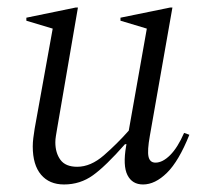

<svg xmlns="http://www.w3.org/2000/svg" viewBox="-20 -480 542 510"><path d="M150 10Q111 10 89 -16Q67 -42 67 -91Q67 -102 68.5 -113.5Q70 -125 72 -138L120 -404L50 -425V-433L181 -460H187L132 -140Q130 -128 128.5 -119Q127 -110 127 -102Q127 -74 140.5 -55.5Q154 -37 185 -37Q221 -37 256 -67.5Q291 -98 322 -133L370 -404L300 -425V-433L432 -460H438L378 -119Q371 -80 374.5 -64Q378 -48 393 -48Q412 -48 432 -68Q452 -88 469 -127L483 -122Q455 -52 423.5 -21Q392 10 360 10Q331 10 318.5 -15Q306 -40 315 -92L316 -97H312Q261 -39 227 -14.5Q193 10 150 10Z"/></svg>

Font: Spectral Light
Style: Italic
Weight: 300
Italic angle: -10°
Designer: Jean-Baptiste Levee
Foundry: Production Type
Version: Version 2.001